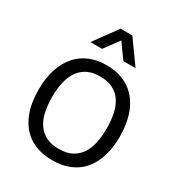

<svg xmlns="http://www.w3.org/2000/svg" viewBox="-221 -1100 1166 1256"><g transform="rotate(30 362.0 -472.5)"><path d="M362.3 12.7Q305.7 12.7 261 -0.7Q216.3 -14.2 182.1 -38.1Q147.9 -62 123.8 -95.2Q99.6 -128.4 84.2 -168Q68.8 -207.5 61.8 -252Q54.7 -296.4 54.7 -343.3Q54.7 -391.1 62.3 -436.5Q69.8 -481.9 85.7 -522Q101.6 -562 126.2 -595.5Q150.9 -628.9 185.1 -653.1Q219.2 -677.2 263.4 -690.7Q307.6 -704.1 362.3 -704.1Q417 -704.1 461.2 -690.7Q505.4 -677.2 539.6 -653.1Q573.7 -628.9 598.4 -595.5Q623 -562 638.7 -522Q654.3 -481.9 661.9 -436.5Q669.4 -391.1 669.4 -343.3Q669.4 -296.4 662.4 -252Q655.3 -207.5 640.1 -168Q625 -128.4 600.8 -95.2Q576.7 -62 542.5 -38.1Q508.3 -14.2 463.6 -0.7Q418.9 12.7 362.3 12.7ZM362.3 -72.8Q422.9 -72.8 462.6 -94.7Q502.4 -116.7 525.9 -154.3Q549.3 -191.9 558.8 -241.2Q568.4 -290.5 568.4 -345.7Q568.4 -402.8 558.3 -452.6Q548.3 -502.4 524.4 -539.6Q500.5 -576.7 460.9 -597.9Q421.4 -619.1 362.3 -619.1Q303.2 -619.1 263.7 -597.9Q224.1 -576.7 200.2 -539.6Q176.3 -502.4 166 -452.6Q155.8 -402.8 155.8 -345.7Q155.8 -290.5 165.3 -241.2Q174.8 -191.9 198.2 -154.3Q221.7 -116.7 261.5 -94.7Q301.3 -72.8 362.3 -72.8ZM442.4 -781.7 362.8 -892.1 281.7 -781.7H193.4L320.3 -956.5H409.2L534.2 -781.7Z"/></g></svg>

Font: Shanti
Style: Regular
Weight: 400
Designer: vernon adams
Foundry: vernon adams
Version: Version 1.000